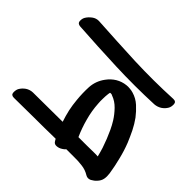

<svg xmlns="http://www.w3.org/2000/svg" viewBox="-204 -1021 1271 1271"><g transform="rotate(-45 432.0 -385.0)"><path d="M683.6 -785.2Q671.9 -607.4 665 -429.7Q658.2 -252 666 -73.2Q668 -47.9 681.6 -25.4Q696.3 -2.9 718.8 9.8Q734.4 18.6 757.8 17.6Q781.2 16.6 780.3 -9.8Q771.5 -187.5 778.3 -366.2Q786.1 -543.9 796.9 -721.7Q796.9 -723.6 796.9 -725.6Q796.9 -749 782.2 -769.5Q764.6 -793 744.1 -804.7Q730.5 -812.5 712.9 -812.5Q710 -812.5 706.1 -812.5Q685.5 -810.5 683.6 -785.2ZM509.8 -313.5Q496.1 -274.4 463.9 -243.2Q432.6 -212.9 398.4 -191.4Q370.1 -173.8 340.8 -160.2Q311.5 -147.5 282.2 -134.8Q251 -123 220.7 -112.3Q189.5 -102.5 157.2 -94.7Q157.2 -94.7 157.2 -94.7Q157.2 -94.7 157.2 -94.7Q158.2 -103.5 158.2 -111.3Q158.2 -120.1 158.2 -127.9Q158.2 -165 157.2 -201.2Q157.2 -238.3 157.2 -275.4Q215.8 -301.8 278.3 -318.4Q340.8 -335.9 406.2 -339.8Q428.7 -341.8 452.1 -340.8Q475.6 -340.8 498 -337.9Q503.9 -336.9 509.8 -335.9Q514.6 -335 513.7 -328.1Q513.7 -321.3 512.7 -319.3Q512.7 -317.4 509.8 -313.5ZM625 -293.9Q621.1 -331.1 601.6 -364.3Q582 -396.5 549.8 -419.9Q501 -456.1 441.4 -460Q382.8 -462.9 324.2 -457Q280.3 -453.1 238.3 -444.3Q196.3 -434.6 155.3 -420.9Q155.3 -491.2 154.3 -559.6Q153.3 -628.9 153.3 -698.2Q152.3 -724.6 137.7 -747.1Q122.1 -769.5 99.6 -782.2Q84 -790 61.5 -789.1Q39.1 -788.1 39.1 -761.7Q40 -668 41 -574.2Q41 -480.5 43 -385.7Q43 -382.8 43 -379.9Q43 -377 43 -374Q40 -372.1 37.1 -371.1Q35.2 -369.1 32.2 -368.2Q10.7 -357.4 12.7 -335.9Q13.7 -314.5 26.4 -295.9Q29.3 -291 33.2 -286.1Q38.1 -281.2 43.9 -275.4Q43.9 -256.8 43.9 -239.3Q43.9 -220.7 43.9 -203.1Q44.9 -165 40 -128.9Q36.1 -91.8 15.6 -58.6Q9.8 -48.8 9.8 -38.1Q9.8 -28.3 14.6 -17.6Q26.4 3.9 41 16.6Q61.5 36.1 85 40Q95.7 42 108.4 42Q121.1 42 134.8 40Q192.4 31.2 249 16.6Q306.6 2.9 361.3 -18.6Q401.4 -35.2 441.4 -54.7Q480.5 -74.2 515.6 -99.6Q548.8 -125 578.1 -157.2Q607.4 -189.5 619.1 -230.5Q624 -246.1 625 -262.7Q627 -278.3 625 -293.9Z"/></g></svg>

Font: TroubleSide
Style: Comic
Weight: 400
Designer: Koroletov
Version: 1_5